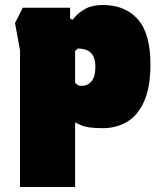

<svg xmlns="http://www.w3.org/2000/svg" viewBox="-20 -504 641 767"><path d="M60 243V-302L40 -412L71 -473H260V-430L270 -425Q270 -425 283 -440Q296 -455 322.5 -469.5Q349 -484 391 -484Q480 -484 530.5 -427Q581 -370 581 -247Q581 -155 555.5 -98.5Q530 -42 487 -17Q444 8 391 8Q329 8 304.5 -3.5Q280 -15 280 -15V243ZM306 -161Q330 -161 345.5 -179Q361 -197 361 -238Q361 -273 344.5 -291.5Q328 -310 290 -310L280 -300V-174Q280 -174 286.5 -167.5Q293 -161 306 -161Z"/></svg>

Font: Rowdies
Style: Bold
Weight: 700
Designer: Jaikishan Patel
Version: Version 1.000; ttfautohint (v1.8.3)